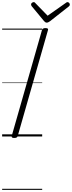

<svg xmlns="http://www.w3.org/2000/svg" viewBox="-20 -1278 674 1798"><path d="M113 14Q99 14 93 9.5Q87 5 90 -6L373 -996Q377 -1006 384 -1010.5Q391 -1015 406 -1015Q420 -1015 426.5 -1010.5Q433 -1006 429 -995L146 -5Q143 5 136 9.5Q129 14 113 14ZM612 -1258Q621 -1258 627.5 -1250.5Q634 -1243 634 -1236Q634 -1230 632 -1226.5Q630 -1223 626 -1219L448 -1079Q439 -1073 432 -1069.5Q425 -1066 417 -1066Q410 -1066 404.5 -1070Q399 -1074 393 -1080L276 -1221Q273 -1226 272 -1230Q271 -1234 271 -1237Q271 -1246 279.5 -1252Q288 -1258 295 -1258Q302 -1258 305.5 -1255Q309 -1252 313 -1247L426 -1131L591 -1247Q599 -1252 602.5 -1255Q606 -1258 612 -1258ZM0 490H375V500H0ZM0 -20H375V0H0ZM0 -505H375V-500H0ZM0 -1010H375V-1000H0Z"/></svg>

Font: Playwrite AU QLD Guides
Style: Regular
Weight: 400
Designer: Veronika Burian, José Scaglione
Foundry: TypeTogether
Version: Version 1.003